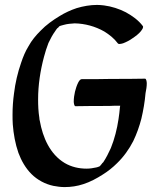

<svg xmlns="http://www.w3.org/2000/svg" viewBox="-20 -753 651 781"><path d="M577 -414C577 -417 576 -433 570 -433C524 -432 479 -432 434 -432C394 -431 353 -431 313 -431C305 -431 301 -422 298 -417C292 -405 288 -392 285 -380C282 -367 280 -353 280 -340C280 -337 281 -321 287 -321C333 -322 378 -322 423 -322C438 -323 453 -323 469 -323C469 -321 468 -320 468 -318C466 -301 465 -284 462 -268C456 -228 446 -188 431 -151C422 -131 412 -111 400 -93C397 -91 395 -88 393 -85C391 -83 389 -81 388 -79C386 -77 385 -76 384 -76C380 -74 376 -73 372 -72C359 -69 345 -67 332 -67C301 -67 270 -74 243 -90C183 -126 154 -194 142 -261C141 -265 140 -269 140 -274C136 -299 135 -324 135 -349C135 -407 144 -466 159 -522C164 -541 170 -560 177 -578C185 -595 194 -612 205 -627C207 -631 210 -634 213 -638L217 -641L221 -646C222 -646 224 -647 225 -648C226 -648 228 -648 229 -649L240 -652C254 -656 269 -657 284 -658C326 -657 367 -646 404 -625C425 -612 444 -597 459 -577C460 -575 463 -574 466 -574C471 -574 477 -576 481 -577C494 -582 508 -589 520 -598C532 -606 544 -615 553 -626C555 -629 562 -637 562 -643C562 -644 562 -646 561 -647C543 -671 519 -688 492 -703C465 -717 434 -727 403 -731C394 -732 384 -733 375 -733C347 -733 319 -728 292 -720C268 -712 244 -701 223 -688C195 -671 168 -652 145 -628C126 -609 109 -589 96 -565C83 -544 74 -522 66 -498C52 -458 42 -415 37 -373C33 -344 31 -316 31 -287C31 -274 31 -260 32 -247C35 -208 42 -168 55 -131C67 -99 84 -69 108 -45C132 -21 164 -4 197 3C212 6 228 8 243 8C269 8 295 4 319 -4C347 -13 373 -27 398 -43C419 -56 439 -72 456 -89C483 -115 505 -146 522 -179C536 -208 547 -239 555 -270C563 -304 569 -339 572 -374C575 -389 577 -401 577 -414Z"/></svg>

Font: Petaluma Script
Style: Regular
Weight: 400
Designer: Daniel Spreadbury
Foundry: Steinberg Media Technologies GmbH
Version: Version 1.10